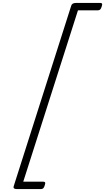

<svg xmlns="http://www.w3.org/2000/svg" viewBox="-20 -1210 714 1305"><path d="M671 -1165Q667 -1151 661 -1145.5Q655 -1140 647 -1140H510L138 25H275Q284 25 286.5 30.5Q289 36 284 50Q280 64 274 69.5Q268 75 260 75H94Q67 75 73 56L464 -1171Q469 -1190 497 -1190H662Q671 -1190 673.5 -1184.5Q676 -1179 671 -1165Z"/></svg>

Font: Playwrite CU ExtraLight
Style: Regular
Weight: 250
Designer: Veronika Burian, José Scaglione
Foundry: TypeTogether
Version: Version 1.002